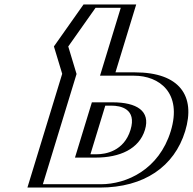

<svg xmlns="http://www.w3.org/2000/svg" viewBox="-20 -845 869 865"><path d="M429.3 -369H482.3C556.3 -369 618.7 -344 593 -260C567 -175 489.4 -150 415.4 -150H362.4ZM128.5 0 284.4 -510 246.6 -635 380.7 -825H568.7L475.2 -519H588.2C749.2 -519 841.1 -424 789.2 -254C736.9 -83 590.5 0 429.5 0ZM418.9 -384H486.9C562.7 -384 637.5 -356.6 608 -260C578.2 -162.6 486.6 -135 410.8 -135H342.8ZM148.1 -15 300.7 -514.2 263.8 -636.4 386.3 -810H549.1L455.6 -504H583.6C738.2 -504 823.4 -415 774.2 -254C724.8 -92.6 589.7 -15 434.1 -15ZM418.9 -384 342.8 -135H410.8C486.6 -135 578.2 -162.6 608 -260C637.5 -356.6 562.7 -384 486.9 -384ZM148.1 -15H434.1C589.7 -15 724.8 -92.6 774.2 -254C823.4 -415 738.2 -504 583.6 -504H455.6L549.1 -810H386.3L263.8 -636.4L300.7 -514.2ZM429.3 -369 362.4 -150H415.4C489.3 -150 567 -175.2 593 -260C618.6 -343.9 556.2 -369 482.3 -369ZM128.5 0H429.5C590.4 0 736.9 -83.1 789.2 -254C841.1 -423.9 749.1 -519 588.2 -519H475.2L568.7 -825H380.7L246.6 -635L284.4 -510ZM393.9 -384 317.8 -135H410.8C519.9 -135 606.7 -173.8 633 -260C659 -345.2 595.8 -384 486.9 -384ZM173.1 -15 324.9 -511.7 287.5 -635.6 410.6 -810H524.1L430.6 -504H583.6C698 -504 801.9 -426.4 749.2 -254C696.3 -81.2 550.8 -15 434.1 -15ZM454.3 -369H482.3C522.7 -369 597.1 -355.3 568 -260C538.6 -163.8 455.6 -150 415.4 -150H387.4ZM103.5 0H429.5C629.1 0 765.4 -94.4 814.2 -254C862.6 -412.5 789.2 -519 588.2 -519H500.2L593.7 -825H356.4L222.9 -635.8L260.2 -512.5Z"/></svg>

Font: Hussar Outliner
Style: Obl
Weight: 700
Foundry: Cannot Into Space Fonts
Version: Version 0.92